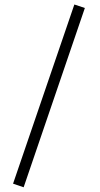

<svg xmlns="http://www.w3.org/2000/svg" viewBox="-20 -708 435 832"><path d="M302.2 -688.5 347.7 -673.3 82.5 103.5 36.6 87.9Z"/></svg>

Font: Vazirmatn RD ExtraLight
Style: Regular
Weight: 200
Designer: Saber Rastikerdar
Foundry: Saber Rastikerdar
Version: Version 32.102